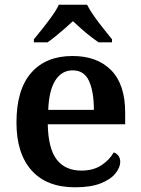

<svg xmlns="http://www.w3.org/2000/svg" viewBox="-20 -786 598 816"><path d="M299 10Q178 10 114 -62Q50 -134 50 -265Q50 -405 112.5 -476.5Q175 -548 288 -548Q393 -548 452.5 -487.5Q512 -427 512 -308V-258H183Q185 -155 221 -108Q257 -61 326 -61Q377 -61 411.5 -84Q446 -107 463 -138Q475 -135 483 -124.5Q491 -114 491 -98Q491 -75 471 -49.5Q451 -24 408.5 -7Q366 10 299 10ZM379 -319Q379 -396 358.5 -441.5Q338 -487 289 -487Q242 -487 215 -444Q188 -401 185 -319ZM124 -619Q140 -638 160.5 -664Q181 -690 200.5 -717Q220 -744 230 -766H350Q361 -744 380 -717Q399 -690 420 -664Q441 -638 456 -619V-606H399Q383 -617 363 -632.5Q343 -648 324 -665Q305 -682 290 -696Q275 -682 255.5 -665Q236 -648 217 -632.5Q198 -617 182 -606H124Z"/></svg>

Font: Noto Serif Khmer SemiBold
Style: Regular
Weight: 600
Version: Version 2.003